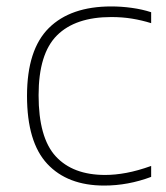

<svg xmlns="http://www.w3.org/2000/svg" viewBox="-20 -568 515 597"><path d="M304 9Q190 9 127 -58.5Q64 -126 64 -270Q64 -413.5 131.8 -480.8Q199.5 -548 326 -548Q357.5 -548 390 -543.5Q422.5 -539 450 -530V-496Q421 -505 390.8 -510Q360.5 -515 326 -515Q214.5 -515 157.2 -458Q100 -401 100 -272Q100 -140 153.2 -82Q206.5 -24 307 -24Q338 -24 373 -30.5Q408 -37 450 -52V-18Q378 9 304 9Z"/></svg>

Font: Encode Sans Expanded Thin
Style: Regular
Weight: 100
Width: 7
Designer: Multiple Designers
Foundry: Impallari Type
Version: Version 3.000; ttfautohint (v1.8.3) -l 8 -r 50 -G 200 -x 14 